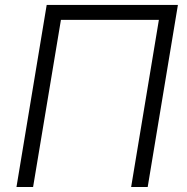

<svg xmlns="http://www.w3.org/2000/svg" viewBox="-20 -747 747 767"><path d="M45.8 0 166.5 -727.3H690.7L570 0H503.9L614.7 -667.6H223.4L112.2 0Z"/></svg>

Font: Inter P Light
Style: Italic
Weight: 300
Italic angle: 9.39999°
Designer: Rasmus Andersson
Foundry: rsms
Version: Version 3.018;git-588b23468